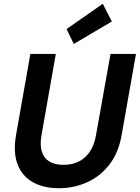

<svg xmlns="http://www.w3.org/2000/svg" viewBox="-20 -986 741 1018"><path d="M292 12Q212 12 155 -19.5Q98 -51 73.5 -114Q49 -177 65 -270L141 -700H276L200 -269Q191 -218 201.5 -183Q212 -148 241 -130Q270 -112 316 -112Q362 -112 397.5 -129.5Q433 -147 456.5 -182Q480 -217 489 -269L566 -700H701L625 -270Q608 -174 558.5 -111.5Q509 -49 439.5 -18.5Q370 12 292 12ZM371 -753 333 -832 525 -966 573 -872Z"/></svg>

Font: DM Sans 11pt
Style: Bold Italic
Weight: 700
Italic angle: -10°
Version: Version 4.004;gftools[0.9.30]